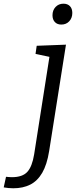

<svg xmlns="http://www.w3.org/2000/svg" viewBox="-130 -771 421 1030"><path d="M-110.1 234.3 -97.7 177.4Q-88.7 178.4 -80.9 178.9Q-73 179.5 -65.7 179.5Q-9.4 179.5 16.6 151Q42.6 122.5 53.2 56.9L136.9 -476.9L145.6 -463.8L60.6 -481.9L66.9 -525.4L223.9 -531.4L133.6 39.8Q121.9 112.6 96.4 156.3Q70.8 200 32.1 219.5Q-6.6 239 -58.7 239Q-73.4 239 -85 237.7Q-96.7 236.3 -110.1 234.3ZM199 -639.2Q177 -639.2 164.3 -652.7Q151.6 -666.3 151.6 -689Q151.6 -716.1 168.1 -733.6Q184.7 -751.2 210.4 -751.2Q232.5 -751.2 245.2 -738Q257.9 -724.8 257.9 -701.4Q257.9 -674.6 241.5 -656.9Q225.1 -639.2 199 -639.2Z"/></svg>

Font: Bitter Thin
Style: Italic
Weight: 100
Italic angle: -9°
Designer: Sol Matas, and Bitter project Authors
Foundry: Sol Matas
Version: Version 2.002